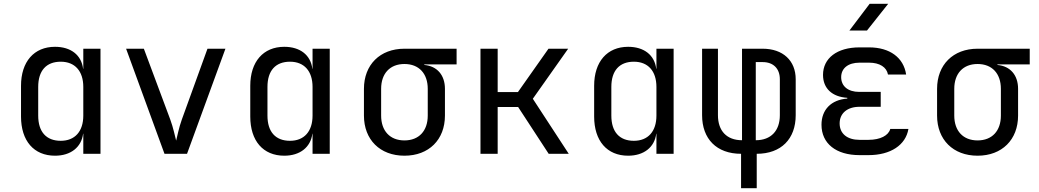

<svg xmlns="http://www.w3.org/2000/svg" viewBox="-20 -805 5440 1005"><path d="M416 -445H415C406 -517 351 -560 268 -560C158 -560 90 -482 90 -356V-195C90 -68 157 10 268 10C350 10 406 -34 415 -105H416V0H506V-550H416ZM416 -200C416 -117 372 -68 298 -68C222 -68 180 -115 180 -200V-350C180 -435 222 -482 298 -482C372 -482 416 -433 416 -350Z M959 0 1160 -550H1066L932 -180C916 -136 908 -91 902 -69C896 -91 887 -137 871 -180L733 -550H640L841 0Z M1616 -445H1615C1606 -517 1551 -560 1468 -560C1358 -560 1290 -482 1290 -356V-195C1290 -68 1357 10 1468 10C1550 10 1606 -34 1615 -105H1616V0H1706V-550H1616ZM1616 -200C1616 -117 1572 -68 1498 -68C1422 -68 1380 -115 1380 -200V-350C1380 -435 1422 -482 1498 -482C1572 -482 1616 -433 1616 -350Z M2370 -550H2097C1969 -550 1885 -466 1885 -340V-200C1885 -74 1969 10 2097 10C2225 10 2309 -74 2309 -200V-340C2309 -412 2268 -459 2201 -465V-468H2370ZM2219 -200C2219 -120 2173 -70 2097 -70C2021 -70 1975 -120 1975 -200V-340C1975 -420 2021 -470 2097 -470C2173 -470 2219 -420 2219 -340Z M2585 0V-245H2692L2852 0H2957L2769 -288L2954 -550H2851L2691 -323H2585V-550H2495V0Z M3416 -445H3415C3406 -517 3351 -560 3268 -560C3158 -560 3090 -482 3090 -356V-195C3090 -68 3157 10 3268 10C3350 10 3406 -34 3415 -105H3416V0H3506V-550H3416ZM3416 -200C3416 -117 3372 -68 3298 -68C3222 -68 3180 -115 3180 -200V-350C3180 -435 3222 -482 3298 -482C3372 -482 3416 -433 3416 -350Z M3941 180V0C4069 0 4145 -78 4145 -202V-390C4145 -488 4078 -550 3972 -550H3864V-71C3784 -71 3738 -120 3738 -202V-550H3655V-202C3655 -78 3731 0 3859 0V180ZM3936 -480H3972C4028 -480 4062 -446 4062 -390V-202C4062 -120 4015 -71 3936 -71Z M4518 -645 4629 -785H4532L4426 -645ZM4526 7C4642 7 4721 -46 4735 -130H4640C4631 -96 4588 -73 4526 -73H4479C4415 -73 4375 -105 4375 -159C4375 -212 4415 -246 4479 -246H4590V-324H4477C4419 -324 4383 -354 4383 -401C4383 -448 4420 -477 4479 -477H4529C4585 -477 4621 -453 4628 -415H4723C4710 -503 4638 -557 4529 -557H4479C4361 -557 4288 -500 4288 -413C4288 -342 4336 -298 4415 -293V-289C4331 -283 4280 -231 4280 -152C4280 -54 4356 7 4479 7Z M5370 -550H5097C4969 -550 4885 -466 4885 -340V-200C4885 -74 4969 10 5097 10C5225 10 5309 -74 5309 -200V-340C5309 -412 5268 -459 5201 -465V-468H5370ZM5219 -200C5219 -120 5173 -70 5097 -70C5021 -70 4975 -120 4975 -200V-340C4975 -420 5021 -470 5097 -470C5173 -470 5219 -420 5219 -340Z"/></svg>

Font: Tekne LDO
Style: Regular
Weight: 400
Monospace: yes
Designer: Alessio Laiso, Mario Rullo, Paolo Rosset
Foundry: Alessio Laiso
Version: Version 1.000;hotconv 1.0.109;makeotfexe 2.5.65596